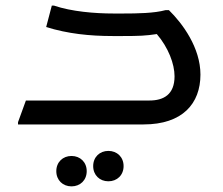

<svg xmlns="http://www.w3.org/2000/svg" viewBox="-20 -442 792 682"><path d="M580 -406H568C528 -395 468 -394 416 -394H384C316 -394 234 -401 172 -422H164L144 -346C221 -322 299 -314 380 -314H416C474 -314 498 -315 537 -321C578 -273 600 -215 600 -171C600 -106 561 -85 511 -85H72L44 -8V0H490C628 0 692 -74 692 -177C692 -272 629 -358 580 -406ZM365 94C334 94 311 116 311 148C311 180 334 202 365 202C396 202 419 180 419 148C419 116 396 94 365 94ZM234 112C203 112 180 134 180 166C180 198 203 220 234 220C265 220 288 198 288 166C288 134 265 112 234 112Z"/></svg>

Font: Kufam Arabic Latin Roman Normal
Style: Regular
Weight: 400
Designer: Wael Morcos & Artur Schmal
Version: Version 1.200;PS 001.200;hotconv 1.0.88;makeotf.lib2.5.64775